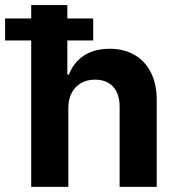

<svg xmlns="http://www.w3.org/2000/svg" viewBox="-65 -727 685 747"><path d="M200.9 0H56.4V-707.2H197V-437.1H203.1Q215.3 -468.6 237.3 -491.1Q259.2 -513.5 290.5 -525.4Q321.8 -537.3 361.5 -537.3Q416.8 -537.3 458.3 -513.4Q499.8 -489.6 522.3 -444.5Q544.8 -399.4 544.8 -337.8V0H400.4V-312.4Q400.4 -345.3 389.2 -368.9Q378 -392.5 356.4 -404.8Q334.8 -417.1 304.6 -417.1Q274.1 -417.1 250.8 -404.1Q227.4 -391 214.2 -366.1Q200.9 -341.2 200.9 -307ZM-45.2 -655.2H297.6V-569.5H-45.2Z"/></svg>

Font: Pretendard Variable
Style: Regular
Weight: 400
Designer: Base glyphs from Inter by Rasmus Andersson; Hangul glyphs from Noto Sans CJK(Source Han Sans) by Jang Soo-young and Kang
Foundry: Kil Hyung-jin
Version: Version 1.100;FEAKit 1.0